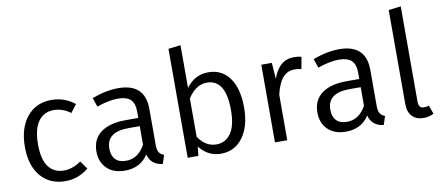

<svg xmlns="http://www.w3.org/2000/svg" viewBox="-68 -1018 2969 1293"><g transform="rotate(-10 1416.0 -371.5)"><path d="M290 -543Q380 -543 449 -487L408 -433Q355 -473 293 -473Q226 -473 188 -420Q150 -367 150 -263Q150 -160 187.5 -110Q225 -60 293 -60Q351 -60 410 -101L449 -46Q379 12 290 12Q184 12 122 -61Q60 -134 60 -262Q60 -390 122 -466.5Q184 -543 290 -543Z M930 -122Q930 -88 940.5 -71.5Q951 -55 974 -47L955 12Q875 3 856 -70Q803 12 697 12Q619 12 574 -32Q529 -76 529 -148Q529 -232 589 -277Q649 -322 759 -322H846V-365Q846 -423 818.5 -448.5Q791 -474 732 -474Q672 -474 588 -445L567 -507Q663 -543 747 -543Q930 -543 930 -369ZM715 -52Q799 -52 846 -139V-266H770Q618 -266 618 -152Q618 -104 643 -78Q668 -52 715 -52Z M1363 -543Q1455 -543 1507.5 -470.5Q1560 -398 1560 -267Q1560 -141 1504.5 -64.5Q1449 12 1353 12Q1266 12 1207 -62L1200 0H1127V-745L1211 -755V-463Q1270 -543 1363 -543ZM1334 -55Q1397 -55 1433.5 -107.5Q1470 -160 1470 -267Q1470 -476 1341 -476Q1266 -476 1211 -391V-129Q1260 -55 1334 -55Z M1948 -543Q1979 -543 2000 -537L1985 -455Q1963 -461 1939 -461Q1889 -461 1857.5 -424.5Q1826 -388 1808 -311V0H1724V-531H1796L1804 -420Q1846 -543 1948 -543Z M2441 -122Q2441 -88 2451.5 -71.5Q2462 -55 2485 -47L2466 12Q2386 3 2367 -70Q2314 12 2208 12Q2130 12 2085 -32Q2040 -76 2040 -148Q2040 -232 2100 -277Q2160 -322 2270 -322H2357V-365Q2357 -423 2329.5 -448.5Q2302 -474 2243 -474Q2183 -474 2099 -445L2078 -507Q2174 -543 2258 -543Q2441 -543 2441 -369ZM2226 -52Q2310 -52 2357 -139V-266H2281Q2129 -266 2129 -152Q2129 -104 2154 -78Q2179 -52 2226 -52Z M2739 12Q2690 12 2661.5 -17.5Q2633 -47 2633 -101V-745L2717 -755V-103Q2717 -58 2753 -58Q2772 -58 2787 -64L2809 -5Q2777 12 2739 12Z"/></g></svg>

Font: Sedus Text
Style: Regular
Weight: 400
Designer: TypeMates
Foundry: TypeMates, Runge Thomsen GbR
Version: Version 4.202;PS 004.202;hotconv 1.0.88;makeotf.lib2.5.64775